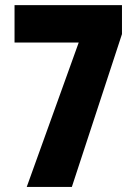

<svg xmlns="http://www.w3.org/2000/svg" viewBox="-20 -734 535 754"><path d="M85 0 289.1 -566.9H37.1V-713.9H459V-600.1L262.2 0Z"/></svg>

Font: Open Sans Condensed ExtraBold
Style: Regular
Weight: 800
Width: 3
Designer: Monotype Design Team
Foundry: Monotype Imaging Inc.
Version: Version 3.000; ttfautohint (v1.8.4)